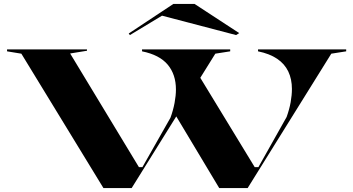

<svg xmlns="http://www.w3.org/2000/svg" viewBox="-20 -960 1802 980"><path d="M1099 0 873 -377 998 -570 1280 -107H1299L1443 -363Q1457 -402 1463.5 -438Q1470 -474 1470 -506Q1470 -556 1451.5 -595Q1433 -634 1394.5 -660Q1356 -686 1297 -698V-708H1747V-698L1671 -686L1244 0ZM508 0 89 -686 16 -698V-708H424V-701L338 -687L689 -107H707L850 -359Q864 -397 871 -434.5Q878 -472 878 -503Q878 -580 836 -630Q794 -680 705 -698V-708H1155V-698L1079 -686L652 0ZM643 -781 637 -789 865 -940H973L1201 -791L1185 -781L807 -880Z"/></svg>

Font: Kalnia Expanded Medium
Style: Regular
Weight: 500
Width: 7
Designer: Frida Medrano
Foundry: Frida Medrano
Version: Version 1.105